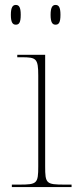

<svg xmlns="http://www.w3.org/2000/svg" viewBox="-20 -758 320 778"><path d="M205 -658C218 -658 225 -666 225 -698C225 -729 218 -738 205 -738C193 -738 185 -729 185 -698C185 -666 193 -658 205 -658ZM44 -658C57 -658 64 -666 64 -698C64 -729 57 -738 44 -738C32 -738 24 -729 24 -698C24 -666 32 -658 44 -658ZM28 0H270V-10H242C167 -10 163 -14 163 -84V-536H50V-526H68C127 -526 135 -521 135 -452V-84C135 -14 130 -10 58 -10H28Z"/></svg>

Font: Noto Serif Display Thin
Style: Regular
Weight: 100
Designer: Monotype Design Team
Foundry: Monotype Imaging Inc.
Version: Version 2.009